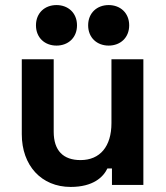

<svg xmlns="http://www.w3.org/2000/svg" viewBox="-20 -730 656 758"><path d="M259 8C348 8 388 -31 404 -65H422V0H546V-496H420V-244C420 -152 375 -98 298 -98C230 -98 192 -135 192 -210V-496H66V-200C66 -77 143 8 259 8ZM122 -630C122 -581 157 -550 203 -550C249 -550 284 -581 284 -630C284 -679 249 -710 203 -710C157 -710 122 -679 122 -630ZM328 -630C328 -581 363 -550 409 -550C455 -550 490 -581 490 -630C490 -679 455 -710 409 -710C363 -710 328 -679 328 -630Z"/></svg>

Font: Meta Space
Style: Bold
Weight: 700
Designer: Meta Pool / Florian Karsten
Foundry: Meta Pool / Florian Karsten
Version: Version 2.000;Glyphs 3.1.1 (3137)